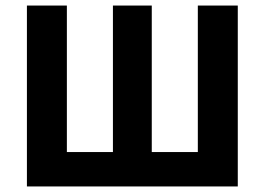

<svg xmlns="http://www.w3.org/2000/svg" viewBox="-20 -672 954 692"><path d="M77 0V-652H221V-124H387V-652H527V-124H693V-652H837V0Z"/></svg>

Font: Source Sans 3
Style: Bold
Weight: 700
Designer: Paul D. Hunt
Foundry: Adobe
Version: Version 3.052;hotconv 1.1.0;makeotfexe 2.6.0